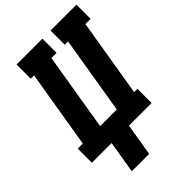

<svg xmlns="http://www.w3.org/2000/svg" viewBox="-272 -840 1150 1150"><g transform="rotate(-45 303.5 -265.0)"><path d="M136 205 170 0H3V-120H46L128 -615H100V-735H319V-615H275L193 -120H334L416 -615H388V-735H607V-615H563L481 -120H509V0H317L283 205Z"/></g></svg>

Font: Iosevka Slab Heavy Extended
Style: Italic
Weight: 900
Width: 7
Italic angle: -9°
Monospace: yes
Designer: Belleve Invis
Foundry: Belleve Invis
Version: Version 11.1.0; ttfautohint (v1.8.3)